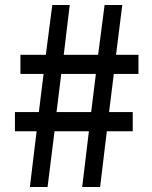

<svg xmlns="http://www.w3.org/2000/svg" viewBox="-20 -751 610 771"><path d="M100 0H171L199 -224H337L310 0H382L409 -224H513V-301H418L437 -454H536V-531H446L471 -731H400L374 -531H236L260 -731H190L164 -531H62V-454H155L136 -301H40V-224H127ZM207 -301 226 -454H365L346 -301Z"/></svg>

Font: Genne Gothic Medium
Style: Regular
Weight: 500
Designer: Ryoko NISHIZUKA (kana & ideographs); Paul D. Hunt (Latin, Greek & Cyrillic); Wenlong ZHANG (bopomofo); Sandoll Communica
Foundry: Adobe Systems Incorporated
Version: Version 1.004;PS 1.004;hotconv 16.6.51;makeotf.lib2.5.65220